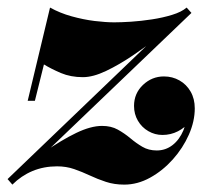

<svg xmlns="http://www.w3.org/2000/svg" viewBox="-58 -490 570 520"><path d="M-37.5 -5 430 -453.5 460.5 -455 2 -16ZM-24.5 10 -37.5 -5Q15.5 -46 62.2 -78.5Q109 -111 148.5 -130Q188 -149 218.5 -149Q243 -149 261 -139Q279 -129 294.8 -115.8Q310.5 -102.5 327.5 -92.5Q344.5 -82.5 366.5 -82.5Q390.5 -82.5 409.2 -97Q428 -111.5 438.8 -137.2Q449.5 -163 449.5 -196.5H468.5Q468.5 -177 456 -160.8Q443.5 -144.5 424 -134.5Q404.5 -124.5 382 -124.5Q361.5 -124.5 343.8 -134.8Q326 -145 315.5 -163Q305 -181 305 -203Q305 -237 329.2 -260Q353.5 -283 386 -283Q409 -283 428 -272.2Q447 -261.5 458.2 -242Q469.5 -222.5 469.5 -196.5Q469.5 -161.5 453.5 -125.2Q437.5 -89 410 -58.2Q382.5 -27.5 348.5 -8.8Q314.5 10 278.5 10Q251.5 10 228.8 2.5Q206 -5 185.2 -14.8Q164.5 -24.5 143 -32Q121.5 -39.5 96.5 -39.5Q60.5 -39.5 30 -26.8Q-0.5 -14 -24.5 10ZM17 -217 77.5 -469.5Q104.5 -454.5 136 -445.8Q167.5 -437 198 -433.2Q228.5 -429.5 251.5 -429.5Q269.5 -429.5 296.8 -431.2Q324 -433 353.5 -437.5Q383 -442 408.2 -449.8Q433.5 -457.5 447.5 -469.5L460.5 -455Q423 -428.5 383 -398.2Q343 -368 303.8 -341.2Q264.5 -314.5 229.2 -297.8Q194 -281 166.5 -281Q133.5 -281 107 -292.2Q80.5 -303.5 61 -315.5L36.5 -217Z"/></svg>

Font: Bodoni Moda ExtraBold
Style: Italic
Weight: 800
Italic angle: -13°
Version: Version 2.005